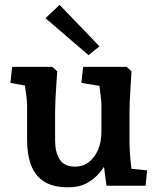

<svg xmlns="http://www.w3.org/2000/svg" viewBox="-20 -772 655 798"><path d="M263.2 6.5Q200.8 6.5 163.5 -17.2Q126.1 -41 109.4 -85.2Q92.6 -129.5 92.6 -191.1V-336.3Q92.6 -347.8 90 -369.1Q87.4 -390.5 83.9 -415.3Q80.4 -440.1 77.4 -460.9L133.1 -407.4L23.3 -427.4L30.5 -494H197.6L217.9 -475.4Q216.3 -449.9 214 -417.5Q211.6 -385 210.3 -355.1Q209 -325.3 209 -306.3V-186.2Q209 -140.3 227.8 -109.8Q246.6 -79.3 292.5 -79.3Q324.1 -79.3 348.6 -97.8Q373.1 -116.4 387.3 -149Q401.5 -181.7 401.5 -224.5V-336.3Q401.5 -347.2 399.1 -368.2Q396.8 -389.2 393.5 -413.4Q390.2 -437.5 387.2 -457.7L442.6 -407.1L318.3 -427.4L325.5 -494H506.5L526.7 -475.4Q525.1 -449.9 523 -417.5Q520.8 -385 519.5 -355.1Q518.2 -325.3 518.2 -306.3V-182.5Q518.2 -141.5 523 -100.6Q527.8 -59.7 531.5 -18.4L475.1 -75.7L591.2 -64.1L585.2 0H422.6L405.5 -130.1L429.5 -106.1Q414.6 -78.8 393 -53.1Q371.4 -27.4 340.1 -10.4Q308.9 6.5 263.2 6.5ZM348.1 -542.6 169 -696.5 227.8 -751.7 393.1 -579.7Z"/></svg>

Font: Andada Pro
Style: Regular
Weight: 400
Designer: Carolina Giovagnoli
Foundry: Huerta Tipografica
Version: Version 3.003